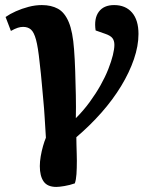

<svg xmlns="http://www.w3.org/2000/svg" viewBox="-20 -546 612 757"><path d="M202 191Q167 191 152 169.5Q137 148 137 109Q137 91 140.5 70.5Q144 50 149.5 30.5Q155 11 161 -3Q158 -50 156 -84Q154 -118 151 -148.5Q148 -179 145 -215Q142 -251 136 -302Q130 -360 122 -389.5Q114 -419 102 -429.5Q90 -440 71 -440Q61 -440 50 -436.5Q39 -433 23 -424L2 -479Q19 -491 42.5 -501.5Q66 -512 92.5 -519Q119 -526 145 -526Q182 -526 208.5 -511.5Q235 -497 251 -459Q267 -421 272 -351Q275 -313 276.5 -266Q278 -219 279 -171Q280 -123 279 -80Q309 -110 333.5 -143.5Q358 -177 376.5 -210Q395 -243 407 -273.5Q419 -304 425 -328.5Q431 -353 431 -369Q431 -386 423 -396Q415 -406 394 -413L357 -426Q350 -473 369.5 -499.5Q389 -526 430 -526Q475 -526 500.5 -496.5Q526 -467 526 -412Q526 -365 508 -312.5Q490 -260 457.5 -206.5Q425 -153 380 -102Q335 -51 281 -5Q281 6 281.5 24.5Q282 43 282.5 60.5Q283 78 283 88Q283 118 281.5 140.5Q280 163 275 177Q255 184 234 187.5Q213 191 202 191Z"/></svg>

Font: Literata
Style: Bold Italic
Weight: 700
Italic angle: -2°
Designer: Latin by Veronika Burian and Jose Scaglione. Greek by Irene Vlachou. Cyrillic by Vera Evstafieva
Foundry: TypeTogether
Version: Version 3.103;gftools[0.9.29]